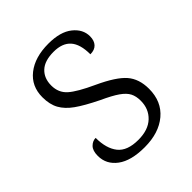

<svg xmlns="http://www.w3.org/2000/svg" viewBox="-161 -643 752 752"><g transform="rotate(-45 215.0 -267.0)"><path d="M54 -96Q54 -125 67.5 -138.5Q81 -152 98 -152Q98 -93 124 -60.5Q150 -28 211 -28Q266 -28 296 -56.5Q326 -85 326 -130Q326 -155 317 -172.5Q308 -190 284.5 -206.5Q261 -223 215 -244Q156 -273 124.5 -295.5Q93 -318 78 -345Q63 -372 63 -412Q63 -473 108 -508.5Q153 -544 228 -544Q294 -544 329 -516Q364 -488 364 -449Q364 -425 351.5 -411.5Q339 -398 315 -398Q315 -454 291.5 -480.5Q268 -507 220 -507Q170 -507 145 -483.5Q120 -460 120 -420Q120 -380 147.5 -355.5Q175 -331 245 -299Q323 -263 352.5 -229Q382 -195 382 -140Q382 -70 334.5 -30Q287 10 208 10Q133 10 93.5 -19.5Q54 -49 54 -96Z"/></g></svg>

Font: Noto Serif Light
Style: Regular
Weight: 300
Designer: Monotype Design Team
Foundry: Monotype Imaging Inc.
Version: Version 1.001